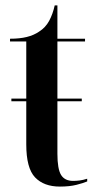

<svg xmlns="http://www.w3.org/2000/svg" viewBox="-20 -679 359 709"><path d="M201 10Q142 10 109.5 -24Q77 -58 77 -146V-305H22V-315H77V-526H17V-536Q53 -536 79 -542.5Q105 -549 124 -562Q148 -577 161.5 -602Q175 -627 182 -659H192V-536H294V-526H192V-315H282V-305H192V-111Q192 -55 205.5 -33Q219 -11 250 -11Q261 -11 273.5 -12.5Q286 -14 302 -19V-9Q288 -3 262.5 3.5Q237 10 201 10Z"/></svg>

Font: Noto Serif Display ExtraCondensed SemiBold
Style: Regular
Weight: 600
Width: 2
Designer: Monotype Design Team
Foundry: Monotype Imaging Inc.
Version: Version 2.009